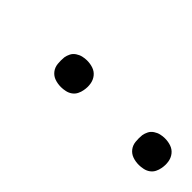

<svg xmlns="http://www.w3.org/2000/svg" viewBox="4 -870 401 401"><g transform="rotate(45 204.5 -670.0)"><path d="M370 -631Q360 -631 351.5 -634Q343 -637 337.5 -644Q332 -651 331 -660.5Q330 -670 331 -680Q332 -686 335 -692Q338 -698 344 -702Q350 -706 356.5 -707.5Q363 -709 369 -709Q379 -709 387.5 -706Q396 -703 401.5 -696Q407 -689 408.5 -679.5Q410 -670 408 -660Q407 -654 404 -648Q401 -642 395.5 -638Q390 -634 383 -632.5Q376 -631 370 -631ZM140 -631Q130 -631 121.5 -634Q113 -637 107.5 -644Q102 -651 101 -660.5Q100 -670 101 -680Q102 -686 105 -692Q108 -698 114 -702Q120 -706 126.5 -707.5Q133 -709 139 -709Q149 -709 157.5 -706Q166 -703 171.5 -696Q177 -689 178.5 -679.5Q180 -670 178 -660Q177 -654 174 -648Q171 -642 165.5 -638Q160 -634 153 -632.5Q146 -631 140 -631Z"/></g></svg>

Font: Iosevka Aile Extralight
Style: Italic
Weight: 200
Italic angle: -9°
Designer: Belleve Invis
Foundry: Belleve Invis
Version: Version 31.1.0; ttfautohint (v1.8.4)